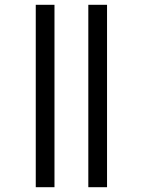

<svg xmlns="http://www.w3.org/2000/svg" viewBox="-20 -780 595 800"><path d="M129 0V-760H207V0ZM348 0V-760H426V0Z"/></svg>

Font: Go Noto Current
Style: Regular
Weight: 400
Designer: Monotype Design Team
Foundry: Monotype Imaging Inc.
Version: Version 2.007; ttfautohint (v1.8) -l 8 -r 50 -G 200 -x 14 -D